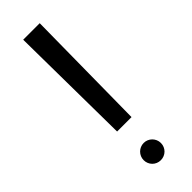

<svg xmlns="http://www.w3.org/2000/svg" viewBox="-247 -764 772 772"><g transform="rotate(-45 139.0 -378.0)"><path d="M98 -217C98 -217 92 -745 92 -745C92 -745 186 -745 186 -745C186 -745 180 -217 180 -217C180 -217 98 -217 98 -217ZM141 -109C114 -109 92 -87 92 -60C92 -33 113 -11 141 -11C168 -11 190 -32 190 -60C190 -87 168 -109 141 -109Z"/></g></svg>

Font: Preevio_Regular
Style: Regular
Weight: 500
Designer: Gumpita Rahayu
Foundry: Tokotype Studio
Version: ""